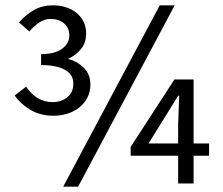

<svg xmlns="http://www.w3.org/2000/svg" viewBox="-20 -688 836 720"><path d="M648 0V-104H470V-137L634 -390H706V-150H764V-104H706V0ZM537 -150H648V-220L652 -329H648L598 -248ZM180 -254Q132 -254 95 -275.5Q58 -297 35 -330L78 -363Q96 -336 121 -320.5Q146 -305 177 -305Q209 -305 232 -323Q255 -341 255 -375Q255 -409 223 -426.5Q191 -444 134 -444V-485Q185 -485 212.5 -505Q240 -525 240 -555Q240 -583 220.5 -600Q201 -617 169 -617Q147 -617 127 -603.5Q107 -590 90 -570L51 -604Q77 -633 107.5 -650.5Q138 -668 179 -668Q204 -668 226.5 -661Q249 -654 266 -640.5Q283 -627 293 -607.5Q303 -588 303 -563Q303 -528 284 -504.5Q265 -481 235 -467Q268 -459 293.5 -434.5Q319 -410 319 -371Q319 -344 308 -322.5Q297 -301 278 -285.5Q259 -270 233.5 -262Q208 -254 180 -254ZM217 12 579 -668H635L273 12Z"/></svg>

Font: Matigon Symbol
Style: Regular
Weight: 400
Designer: Paul D. Hunt
Foundry: Adobe Systems Incorporated
Version: Version 2.021;PS 2.000;hotconv 1.0.86;makeotf.lib2.5.63406